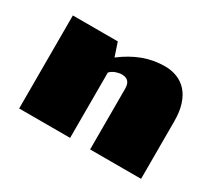

<svg xmlns="http://www.w3.org/2000/svg" viewBox="-99 -679 965 865"><g transform="rotate(30 383.0 -246.5)"><path d="M68.4 -483.9H302.2L325.7 -413.6Q377.4 -453.1 430.9 -473.1Q484.4 -493.2 543.5 -493.2Q577.1 -493.2 606.2 -481.9Q635.3 -470.7 656.7 -447.3Q678.2 -423.8 690.4 -387Q702.6 -350.1 702.6 -298.8V0H437.5V-315.4Q437.5 -340.8 426.3 -352.5Q415 -364.3 393.6 -364.3Q379.4 -364.3 362.3 -358.4Q345.2 -352.5 333.5 -339.8V0H68.4Z"/></g></svg>

Font: Poller One
Style: Regular
Weight: 400
Designer: Yvonne Schttler
Foundry: Yvonne Schttler
Version: Version 1.002